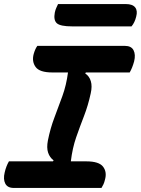

<svg xmlns="http://www.w3.org/2000/svg" viewBox="-22 -926 694 946"><path d="M478 0H46Q15 0 4 -21.5Q-7 -43 1 -76Q8 -107 22 -131H239L242 -136Q223 -150 215 -174Q207 -198 214 -234Q226 -294 246 -346.5Q266 -399 285.5 -453Q305 -507 313 -569H236Q173 -569 153.5 -596Q134 -623 144 -660Q151 -685 162 -700H593Q625 -700 636 -678.5Q647 -657 639 -624Q630 -591 617 -569H401L398 -564Q418 -551 425.5 -526Q433 -501 425 -466Q412 -406 392 -354.5Q372 -303 353.5 -250Q335 -197 327 -131H403Q466 -131 486 -104.5Q506 -78 495 -40Q492 -27 487.5 -17.5Q483 -8 478 0ZM264 -906H598Q631 -906 644 -889.5Q657 -873 649 -844Q642 -815 626 -796H334Q275 -796 258 -811.5Q241 -827 248 -864Q251 -878 255.5 -887.5Q260 -897 264 -906Z"/></svg>

Font: Recursive Mn Csl St
Style: Bold Italic
Weight: 700
Italic angle: -15°
Monospace: yes
Version: Version 1.079;hotconv 1.0.112;makeotfexe 2.5.65598; ttfautoh